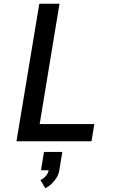

<svg xmlns="http://www.w3.org/2000/svg" viewBox="-20 -755 640 1026"><path d="M68 0 190 -735H298L192 -92H484L469 0ZM222 251 196 207Q212 200 224.5 186Q237 172 240 155H199L215 57H313L297 155Q295 170 288 184Q281 198 271 210.5Q261 223 248.5 233.5Q236 244 222 251Z"/></svg>

Font: Iosevka SS04 SmBd Ex Obl
Style: Regular
Weight: 600
Width: 7
Italic angle: -9°
Monospace: yes
Designer: Belleve Invis
Foundry: Belleve Invis
Version: Version 19.0.0; ttfautohint (v1.8.4)